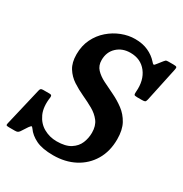

<svg xmlns="http://www.w3.org/2000/svg" viewBox="-220 -904 1013 1061"><g transform="rotate(30 287.0 -374.0)"><path d="M235 -573Q235 -538 256.2 -515.5Q277.5 -493 311 -476.2Q344.5 -459.5 382 -441.5Q419.5 -423.5 453 -398.5Q486.5 -373.5 507.8 -334.8Q529 -296 529 -236.5Q529 -159.5 495 -102.5Q461 -45.5 401.5 -14.2Q342 17 265.5 17Q196 17 155.5 -2.8Q115 -22.5 93.5 -53.5Q86 -64 82.5 -62.5Q79 -61 70 -49L43.5 -8.5Q38.5 -1.5 32.8 1.8Q27 5 14.5 5H-21Q-34 5 -38 2.8Q-42 0.5 -39.5 -10L17.5 -252.5Q19.5 -261.5 23.5 -265Q27.5 -268.5 38.5 -268.5H78.5Q88 -268.5 90.8 -265Q93.5 -261.5 93 -253Q83.5 -188 103.2 -145Q123 -102 161 -80.8Q199 -59.5 244 -59.5Q300 -59.5 332 -80Q364 -100.5 377 -132Q390 -163.5 390 -198Q390 -242 369 -269.5Q348 -297 314.8 -315.8Q281.5 -334.5 244.5 -351.5Q207.5 -368.5 174.2 -390.2Q141 -412 120 -445.5Q99 -479 99 -531.5Q99 -586 120.2 -629.5Q141.5 -673 176.8 -703.5Q212 -734 254.2 -750.2Q296.5 -766.5 338.5 -766.5Q386.5 -766.5 422.2 -750.2Q458 -734 482 -707Q491.5 -695.5 496.2 -694.8Q501 -694 511.5 -709L534 -737.5Q539 -744 542.8 -747Q546.5 -750 558.5 -750H592Q608 -750 611.5 -746.2Q615 -742.5 612 -729L565.5 -511Q562.5 -498 557 -495.5Q551.5 -493 536.5 -493H508Q491 -493 488.8 -497.8Q486.5 -502.5 487.5 -516Q494 -592 457 -639.8Q420 -687.5 354 -687.5Q302.5 -687.5 268.8 -656Q235 -624.5 235 -573Z"/></g></svg>

Font: Besley* Narrow Semi
Style: Italic
Weight: 600
Width: 4
Italic angle: -13°
Designer: Owen Earl
Foundry: indestructible type*
Version: Version 3.000; ttfautohint (v1.8.3)